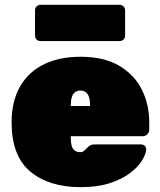

<svg xmlns="http://www.w3.org/2000/svg" viewBox="-20 -765 663 795"><path d="M314 10Q183 10 105.5 -54.5Q28 -119 28 -259Q28 -261 28 -263Q28 -265 28 -266Q30 -352 65.5 -411Q101 -470 164.5 -500Q228 -530 313 -530Q411 -530 474 -492.5Q537 -455 567.5 -393.5Q598 -332 598 -258V-228Q598 -217 590 -209Q582 -201 571 -201H273Q273 -200 273 -199Q273 -198 273 -196Q273 -176 276.5 -162.5Q280 -149 289 -142Q298 -135 312 -135Q318 -135 322.5 -137Q327 -139 331.5 -143.5Q336 -148 341 -153Q350 -162 356 -164.5Q362 -167 374 -167H563Q573 -167 579.5 -161Q586 -155 585 -145Q584 -126 567.5 -99.5Q551 -73 518 -48Q485 -23 434 -6.5Q383 10 314 10ZM273 -326H353V-327Q353 -349 348.5 -363Q344 -377 335 -383.5Q326 -390 313 -390Q300 -390 291 -383.5Q282 -377 277.5 -363Q273 -349 273 -327ZM148 -595Q138 -595 131.5 -601.5Q125 -608 125 -618V-722Q125 -732 131.5 -738.5Q138 -745 148 -745H475Q485 -745 491.5 -738.5Q498 -732 498 -722V-618Q498 -608 491.5 -601.5Q485 -595 475 -595Z"/></svg>

Font: Rubik Black
Style: Regular
Weight: 900
Designer: Hubert and Fischer
Foundry: Hubert and Fischer
Version: Version 2.300;gftools[0.9.30]